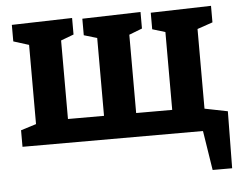

<svg xmlns="http://www.w3.org/2000/svg" viewBox="-51 -599 1046 833"><g transform="rotate(-5 472.0 -183.0)"><path d="M830 -443V-96L930 -76L927 172H842L815 0H29V-72L96 -93V-438L29 -459V-531L292 -538V-466L236 -445V-103H393V-442L336 -459V-531L590 -538V-466L533 -444V-103H690V-442L634 -459V-531L897 -538V-466Z"/></g></svg>

Font: Bitter Pro
Style: Bold
Weight: 700
Designer: Sol Matas, and Bitter project Authors
Foundry: Sol Matas
Version: Version 1.010